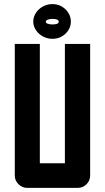

<svg xmlns="http://www.w3.org/2000/svg" viewBox="-20 -915 513 935"><path d="M113 0Q88 0 70 -18Q52 -36 52 -60V-701H174V-120H296V-701H419V-60Q419 -36 401.5 -18Q384 0 358 0ZM142 -810Q142 -827 149.5 -842.5Q157 -858 169.5 -869.5Q182 -881 199 -888Q216 -895 235 -895Q273 -895 299 -869.5Q325 -844 325 -810Q325 -776 299 -751Q273 -726 235 -726Q216 -726 199 -733Q182 -740 169.5 -751.5Q157 -763 149.5 -778Q142 -793 142 -810ZM203 -809Q203 -803 212 -799.5Q221 -796 235 -796Q266 -796 266 -809Q266 -823 235 -823Q221 -823 212 -819Q203 -815 203 -809Z"/></svg>

Font: Tschichold
Style: Bold
Weight: 700
Designer: Peter Wiegel
Foundry: Peter Wiegel
Version: Version 1.000; ttfautohint (v1.3)